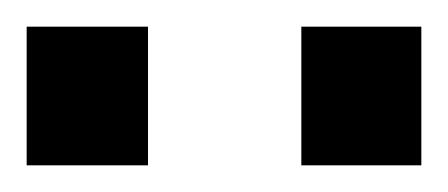

<svg xmlns="http://www.w3.org/2000/svg" viewBox="-38 -743 336 144"><path d="M-18 -619V-723H73V-619ZM188 -619V-723H278V-619Z"/></svg>

Font: TypoPRO Titillium Text
Style: 600 wt
Weight: 600
Designer: Accademia di Belle Arti di Urbino and others
Foundry: Accademia di Belle Arti di Urbino and others.
Version: Version 25.000